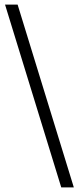

<svg xmlns="http://www.w3.org/2000/svg" viewBox="-20 -673 346 840"><path d="M303 147H248L2 -653H57Z"/></svg>

Font: Lisu Bosa Light
Style: Regular
Weight: 300
Designer: David Morse, Annie Olsen, Victor Gaultney, Frank Grießhammer (Latin)
Foundry: SIL International
Version: Version 2.000